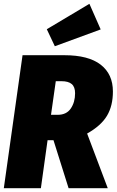

<svg xmlns="http://www.w3.org/2000/svg" viewBox="-21 -985 611 1005"><path d="M435 -286 543 0H338L259 -251H228L193 0H-1L97 -696H316Q442 -696 506 -646.5Q570 -597 570 -506Q570 -431 539 -379Q508 -327 435 -286ZM246 -384H281Q327 -384 349.5 -417Q372 -450 372 -497Q372 -530 354.5 -545Q337 -560 301 -560H271ZM447 -965 506 -831 266 -743 224 -832Z"/></svg>

Font: Fira Sans Condensed Black
Style: Italic
Weight: 900
Width: 3
Italic angle: -8°
Designer: Carrois Corporate & Edenspiekermann AG
Foundry: Carrois Corporate GbR & Edenspiekermann AG
Version: Version 4.203